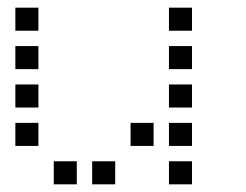

<svg xmlns="http://www.w3.org/2000/svg" viewBox="-20 -500 640 500"><path d="M21 -480Q20 -480 20 -480Q20 -480 20 -479V-421Q20 -420 20 -420Q20 -420 21 -420H79Q80 -420 80 -420Q80 -420 80 -421V-479Q80 -480 80 -480Q80 -480 79 -480ZM421 -480Q420 -480 420 -480Q420 -480 420 -479V-421Q420 -420 420 -420Q420 -420 421 -420H479Q480 -420 480 -420Q480 -420 480 -421V-479Q480 -480 480 -480Q480 -480 479 -480ZM21 -380Q20 -380 20 -380Q20 -380 20 -379V-321Q20 -320 20 -320Q20 -320 21 -320H79Q80 -320 80 -320Q80 -320 80 -321V-379Q80 -380 80 -380Q80 -380 79 -380ZM421 -380Q420 -380 420 -380Q420 -380 420 -379V-321Q420 -320 420 -320Q420 -320 421 -320H479Q480 -320 480 -320Q480 -320 480 -321V-379Q480 -380 480 -380Q480 -380 479 -380ZM21 -280Q20 -280 20 -280Q20 -280 20 -279V-221Q20 -220 20 -220Q20 -220 21 -220H79Q80 -220 80 -220Q80 -220 80 -221V-279Q80 -280 80 -280Q80 -280 79 -280ZM421 -280Q420 -280 420 -280Q420 -280 420 -279V-221Q420 -220 420 -220Q420 -220 421 -220H479Q480 -220 480 -220Q480 -220 480 -221V-279Q480 -280 480 -280Q480 -280 479 -280ZM21 -180Q20 -180 20 -180Q20 -180 20 -179V-121Q20 -120 20 -120Q20 -120 21 -120H79Q80 -120 80 -120Q80 -120 80 -121V-179Q80 -180 80 -180Q80 -180 79 -180ZM321 -180Q320 -180 320 -180Q320 -180 320 -179V-121Q320 -120 320 -120Q320 -120 321 -120H379Q380 -120 380 -120Q380 -120 380 -121V-179Q380 -180 380 -180Q380 -180 379 -180ZM421 -180Q420 -180 420 -180Q420 -180 420 -179V-121Q420 -120 420 -120Q420 -120 421 -120H479Q480 -120 480 -120Q480 -120 480 -121V-179Q480 -180 480 -180Q480 -180 479 -180ZM121 -80Q120 -80 120 -80Q120 -80 120 -79V-21Q120 -20 120 -20Q120 -20 121 -20H179Q180 -20 180 -20Q180 -20 180 -21V-79Q180 -80 180 -80Q180 -80 179 -80ZM221 -80Q220 -80 220 -80Q220 -80 220 -79V-21Q220 -20 220 -20Q220 -20 221 -20H279Q280 -20 280 -20Q280 -20 280 -21V-79Q280 -80 280 -80Q280 -80 279 -80ZM421 -80Q420 -80 420 -80Q420 -80 420 -79V-21Q420 -20 420 -20Q420 -20 421 -20H479Q480 -20 480 -20Q480 -20 480 -21V-79Q480 -80 480 -80Q480 -80 479 -80Z"/></svg>

Font: Doto Medium
Style: Regular
Weight: 500
Monospace: yes
Version: Version 1.000